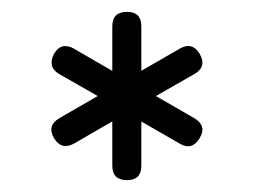

<svg xmlns="http://www.w3.org/2000/svg" viewBox="-20 -656 428 324"><path d="M194.5 -352Q169.5 -352 169.5 -376.5V-475.5L190 -463L104.5 -413.5Q94 -408 85.8 -410.2Q77.5 -412.5 71 -423Q59 -444 80 -456.5L165 -505.5V-482.5L80 -531Q69 -537.5 67.5 -546.5Q66 -555.5 71 -565Q77.5 -576 86.2 -577.8Q95 -579.5 104.5 -574L190 -524.5L169.5 -512V-611.5Q169.5 -636 194.5 -636Q218.5 -636 218.5 -611.5V-512.5L198.5 -525L283.5 -574Q304.5 -586 317 -565Q329.5 -543.5 308 -531L223 -482.5V-505.5L308 -456.5Q329.5 -443.5 317 -423Q304 -401.5 283.5 -413.5L198.5 -462.5L218.5 -475V-376.5Q218.5 -352 194.5 -352Z"/></svg>

Font: Jura Light
Style: Regular
Weight: 400
Version: Version 5.106